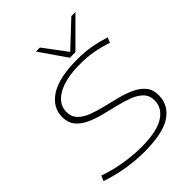

<svg xmlns="http://www.w3.org/2000/svg" viewBox="-257 -1072 1223 1223"><g transform="rotate(-45 354.0 -460.5)"><path d="M671 -672 657 -637Q602 -656 545.5 -666Q489 -676 427 -676Q296 -676 222.5 -634Q149 -592 149 -522Q149 -478 175.5 -450.5Q202 -423 246 -406Q290 -389 342.5 -376.5Q395 -364 447.5 -350.5Q500 -337 544 -316.5Q588 -296 614.5 -264Q641 -232 641 -182Q641 -93 565.5 -41.5Q490 10 319 10Q243 10 161.5 -3.5Q80 -17 5 -43L20 -78Q63 -62 115 -50Q167 -38 221.5 -31.5Q276 -25 326 -25Q468 -25 533.5 -66.5Q599 -108 599 -176Q599 -220 572.5 -247.5Q546 -275 502 -292Q458 -309 405.5 -321.5Q353 -334 300.5 -347.5Q248 -361 204.5 -381Q161 -401 134 -433.5Q107 -466 107 -517Q107 -605 189 -657.5Q271 -710 435 -710Q499 -710 552 -701Q605 -692 671 -672ZM640 -931 459 -750H409L284 -931H320L437 -775L603 -931Z"/></g></svg>

Font: Georama Extended ExtraLight
Style: Italic
Weight: 200
Width: 7
Italic angle: -9°
Designer: Jean-Baptiste Levee
Foundry: Production Type
Version: Version 1.000